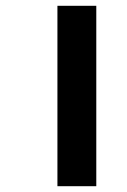

<svg xmlns="http://www.w3.org/2000/svg" viewBox="-20 -642 438 662"><path d="M178 0V-622H312V0Z"/></svg>

Font: Noto Sans Gurmukhi
Style: Regular
Weight: 400
Designer: Jelle Bosma - Monotype Design Team
Foundry: Monotype Imaging Inc.
Version: Version 2.003